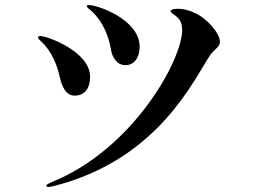

<svg xmlns="http://www.w3.org/2000/svg" viewBox="-20 -726 1040 763"><path d="M479 -467C513 -467 535 -497 535 -540C535 -649 367 -706 334 -706C327 -706 325 -704 325 -702C325 -696 335 -690 345 -681C391 -638 412 -580 421 -529C425 -501 443 -467 479 -467ZM172 17C178 17 187 15 191 14C612 -91 752 -415 816 -508C835 -534 854 -539 854 -560C854 -595 800 -655 753 -675C721 -690 700 -691 684 -691C672 -691 658 -688 658 -681C658 -676 668 -672 684 -658C699 -644 704 -626 704 -607C704 -489 511 -134 185 -2C172 4 164 7 164 13C164 16 168 17 172 17ZM276 -346C318 -346 338 -376 338 -421C338 -521 168 -583 139 -583C134 -583 131 -581 131 -576C131 -573 135 -569 141 -564C188 -521 208 -464 219 -414C225 -388 240 -346 276 -346Z"/></svg>

Font: Shippori Mincho OTF
Style: Bold
Weight: 800
Designer: FONTDASU
Foundry: FONTDASU / Google Inc. / but / Adobe
Version: Version 3.300;hotconv 1.0.109;makeotfexe 2.5.65596